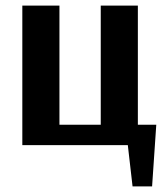

<svg xmlns="http://www.w3.org/2000/svg" viewBox="-20 -520 597 688"><path d="M193 -500V-73H341V-500H474V-73H540L525 148H455L438 0H60V-500Z"/></svg>

Font: ArsenalBold
Style: Bold
Weight: 700
Designer: Andrij Shevchenko
Foundry: Stairsfor.com
Version: Version 1.000